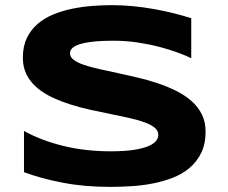

<svg xmlns="http://www.w3.org/2000/svg" viewBox="-20 -708 885 746"><path d="M723.1 -481.9Q704.1 -491.2 672.9 -502.9Q641.6 -514.6 602.1 -525.1Q562.5 -535.6 516.1 -542.7Q469.7 -549.8 420.9 -549.8Q381.8 -549.8 354.2 -547.4Q326.7 -544.9 307.9 -541Q289.1 -537.1 278.1 -532Q267.1 -526.9 261.2 -521.5Q255.4 -516.1 253.7 -510.7Q252 -505.4 252 -501Q252 -486.3 266.6 -475.3Q281.2 -464.4 306.6 -455.8Q332 -447.3 365.7 -439.7Q399.4 -432.1 437.3 -424.1Q475.1 -416 515.4 -406.5Q555.7 -397 593.5 -384.3Q631.3 -371.6 665 -354.7Q698.7 -337.9 724.1 -315.4Q749.5 -293 764.2 -263.7Q778.8 -234.4 778.8 -196.8Q778.8 -148.4 761.7 -113.8Q744.6 -79.1 716.1 -55.2Q687.5 -31.2 649.9 -16.8Q612.3 -2.4 571 5.4Q529.8 13.2 487.5 15.6Q445.3 18.1 407.2 18.1Q307.6 18.1 222.9 1.7Q138.2 -14.6 73.2 -39.1V-199.2Q140.1 -162.1 225.8 -141.1Q311.5 -120.1 409.2 -120.1Q466.8 -120.1 503.2 -126.2Q539.6 -132.3 560.1 -141.8Q580.6 -151.4 587.9 -162.6Q595.2 -173.8 595.2 -184.1Q595.2 -200.2 580.6 -212.2Q565.9 -224.1 540.5 -233.2Q515.1 -242.2 481.4 -249.8Q447.8 -257.3 409.9 -264.9Q372.1 -272.5 332 -281.2Q292 -290 254.2 -302Q216.3 -314 182.6 -329.8Q148.9 -345.7 123.5 -367.4Q98.1 -389.2 83.5 -417.7Q68.8 -446.3 68.8 -483.9Q68.8 -528.3 84.5 -560.5Q100.1 -592.8 126.7 -615.5Q153.3 -638.2 188.2 -652.3Q223.1 -666.5 261.7 -674.3Q300.3 -682.1 339.8 -685.1Q379.4 -688 415 -688Q454.1 -688 495.4 -684.1Q536.6 -680.2 576.7 -673.1Q616.7 -666 654.1 -656.7Q691.4 -647.5 723.1 -637.2Z"/></svg>

Font: REH Gaming
Style: Gaming
Weight: 700
Designer: Astigmatic (AOETI)
Foundry: Astigmatic (AOETI)
Version: Version 1.001 2011